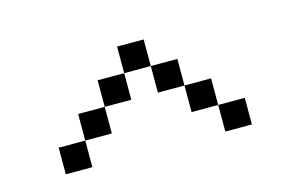

<svg xmlns="http://www.w3.org/2000/svg" viewBox="-47 -781 657 436"><g transform="rotate(-15 281.0 -563.0)"><path d="M62.5 -437.5H125V-500H62.5ZM125 -500H187.5V-562.5H125ZM187.5 -562.5H250V-625H187.5ZM250 -625H312.5V-687.5H250ZM312.5 -562.5H375V-625H312.5ZM375 -500H437.5V-562.5H375ZM437.5 -437.5H500V-500H437.5Z"/></g></svg>

Font: ChillMoonMono
Style: Regular
Weight: 400
Designer: Warren2060
Foundry: ChillType
Version: Version 1.000;Glyphs 3.1.1 (3135)